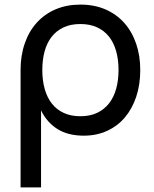

<svg xmlns="http://www.w3.org/2000/svg" viewBox="-20 -575 670 835"><path d="M69.5 240V-270.5Q69.5 -334 87.8 -386.5Q106 -439 140 -476.5Q174 -514 222 -534.5Q270 -555 329.5 -555Q390.5 -555 438.8 -534Q487 -513 520.5 -475.2Q554 -437.5 572 -385.2Q590 -333 590 -270.5Q590 -207 572.5 -154.5Q555 -102 523 -64.2Q491 -26.5 445.5 -5.8Q400 15 344.5 15Q275 15 229.2 -14.2Q183.5 -43.5 158.5 -95V240ZM329.5 -69.5Q371.5 -69.5 402.5 -84.2Q433.5 -99 454.2 -125.5Q475 -152 485.2 -189Q495.5 -226 495.5 -270.5Q495.5 -316 485 -353Q474.5 -390 453.8 -416Q433 -442 402 -456.2Q371 -470.5 329.5 -470.5Q287 -470.5 256 -455.8Q225 -441 204.5 -414.8Q184 -388.5 174 -351.8Q164 -315 164 -270.5Q164 -225 174.5 -187.8Q185 -150.5 205.8 -124.2Q226.5 -98 257.5 -83.8Q288.5 -69.5 329.5 -69.5Z"/></svg>

Font: Vela Sans Med
Style: Regular
Weight: 500
Designer: Principal design: Mikhail Sharanda - project Manrope.
Design modification: Ravid Balaliev
Foundry: Mikhail Sharanda
Version: Version 1.001